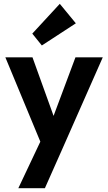

<svg xmlns="http://www.w3.org/2000/svg" viewBox="-20 -783 566 1005"><path d="M210 4 8 -483H150L284 -111H236L375 -483H518L303 4ZM76 202 223 -109 303 4 215 202ZM199 -545 149 -607 293 -763 377 -661Z"/></svg>

Font: Outfit SemiBold
Style: Regular
Weight: 600
Designer: Rodrigo Fuenzalida
Foundry: fragTYPE
Version: Version 1.100;gftools[0.9.27]